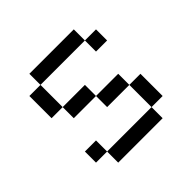

<svg xmlns="http://www.w3.org/2000/svg" viewBox="-132 -632 764 764"><g transform="rotate(-45 250.0 -250.0)"><path d="M437.5 -375V-437.5H375V-375ZM125 -62.5V0H375V-62.5ZM125 -62.5V-125H62.5V-62.5ZM375 -62.5H437.5Q437.5 -62.5 437.5 -187.5H375Q375 -187.5 375 -62.5ZM375 -187.5V-250H250V-187.5ZM250 -250V-312.5H125V-250ZM125 -312.5Q125 -312.5 125 -437.5H62.5Q62.5 -437.5 62.5 -312.5ZM125 -437.5H375V-500H125Z"/></g></svg>

Font: CalcUnifontExMono
Style: Regular
Weight: 500
Version: Version 15.0.06